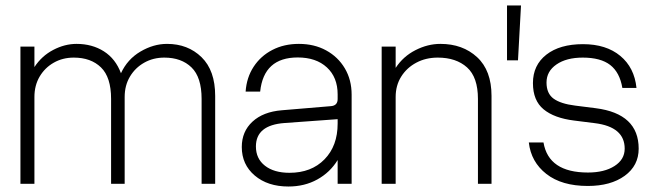

<svg xmlns="http://www.w3.org/2000/svg" viewBox="-20 -670 2391 700"><path d="M385 -309.5Q385 -388.5 348.2 -424.2Q311.5 -460 249 -460Q208.5 -460 176 -441.5Q143.5 -423 124.5 -390.8Q105.5 -358.5 105.5 -316.5V0H54.5V-500H105.5V-425.5Q132 -466 174 -488Q216 -510 259 -510Q316 -510 358.8 -482.8Q401.5 -455.5 421 -403Q444.5 -454 492 -482Q539.5 -510 589 -510Q665 -510 714.8 -461.5Q764.5 -413 764.5 -320.5V0H715V-309.5Q715 -388.5 678.2 -424.2Q641.5 -460 579 -460Q538.5 -460 505.8 -441.5Q473 -423 453.8 -390.8Q434.5 -358.5 434.5 -316.5V0H385Z M1262 -325V0H1211V-86.5Q1183.5 -41.5 1137 -15.8Q1090.5 10 1031.5 10Q956 10 908.8 -30Q861.5 -70 861.5 -134Q861.5 -190.5 900.5 -226.5Q939.5 -262.5 1007.5 -268L1186.5 -283Q1211 -285 1211 -309V-326Q1211 -388 1171.8 -424.2Q1132.5 -460.5 1065.5 -460.5Q941.5 -460.5 928.5 -336H875.5Q879 -387.5 904.8 -426.8Q930.5 -466 973 -488Q1015.5 -510 1069.5 -510Q1126 -510 1169.2 -486.2Q1212.5 -462.5 1237.2 -420.8Q1262 -379 1262 -325ZM913 -136Q913 -91.5 946 -65.8Q979 -40 1035.5 -40Q1115 -40 1163 -89Q1211 -138 1211 -219.5V-235.5L1017.5 -221.5Q913 -214 913 -136Z M1371.5 -500H1422.5V-422.5Q1450 -464.5 1494.8 -487.2Q1539.5 -510 1585.5 -510Q1667 -510 1719.5 -461.5Q1772 -413 1772 -320.5V0H1722.5V-309.5Q1722.5 -388.5 1682.8 -424.2Q1643 -460 1576 -460Q1532.5 -460 1497.8 -441.5Q1463 -423 1442.8 -390.8Q1422.5 -358.5 1422.5 -316.5V0H1371.5Z M1828.5 -650H1879.5L1868.5 -450H1828.5Z M2148.5 -221 2073 -230.5Q2000.5 -239.5 1961.8 -271.5Q1923 -303.5 1923 -367Q1923 -432.5 1972 -470.8Q2021 -509 2105.5 -509Q2190 -509 2241.5 -466.2Q2293 -423.5 2300.5 -349.5H2249Q2239.5 -406 2204.8 -433Q2170 -460 2104.5 -460Q2045 -460 2008.8 -435Q1972.5 -410 1972.5 -369Q1972.5 -329 1998.5 -310.2Q2024.5 -291.5 2077 -285L2152 -275.5Q2308.5 -255.5 2308.5 -128Q2308.5 -66 2257.5 -29Q2206.5 8 2123 8Q2028 8 1972 -35.8Q1916 -79.5 1908 -150.5H1961.5Q1980 -41 2123.5 -41Q2183.5 -41 2220.5 -64.8Q2257.5 -88.5 2257.5 -128Q2257.5 -207.5 2148.5 -221Z"/></svg>

Font: Overused Grotesk Light
Style: Regular
Weight: 300
Version: Version 0.004